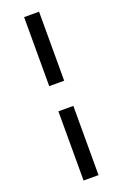

<svg xmlns="http://www.w3.org/2000/svg" viewBox="-191 -891 728 1137"><g transform="rotate(-20 172.5 -322.0)"><path d="M125 -836.9H219.2V-401.9H125ZM125 -243.2H219.2V192.9H125Z"/></g></svg>

Font: BioRhyme
Style: Regular
Weight: 400
Designer: Aoife Mooney
Foundry: Aoife Mooney Type
Version: Version 1.500;PS 001.500;hotconv 1.0.88;makeotf.lib2.5.64775